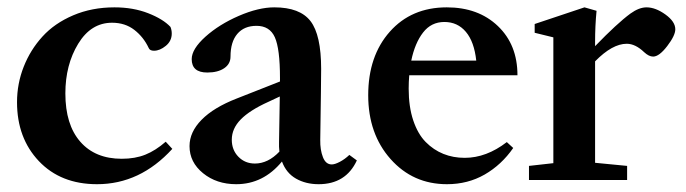

<svg xmlns="http://www.w3.org/2000/svg" viewBox="-20 -480 1828 512"><path d="M238.8 11.2Q142.1 11.2 83.7 -50.3Q25.4 -111.8 25.4 -207.5Q25.4 -256.8 43.2 -302Q61 -347.2 93.3 -382.6Q125.5 -418 175.3 -439.2Q225.1 -460.4 285.2 -460.4Q335 -460.4 375 -444.8Q415 -429.2 434.6 -408.2Q438 -399.9 438 -390.6Q438 -370.6 422.1 -357.7Q406.2 -344.7 390.6 -344.7Q379.4 -344.7 376.5 -352.1Q362.8 -381.3 338.1 -400.4Q313.5 -419.4 278.8 -419.4Q222.7 -419.4 188.5 -363.3Q154.3 -307.1 154.3 -231Q154.3 -147.5 194.1 -102.1Q233.9 -56.6 304.7 -56.6Q340.3 -56.6 367.7 -67.6Q395 -78.6 421.9 -102.1L439.5 -83Q353.5 11.2 238.8 11.2Z M609.9 11.2Q557.6 11.2 521.5 -18.1Q485.4 -47.4 485.4 -90.3Q485.4 -127.9 517.6 -160.6Q549.8 -193.4 611.3 -217.3L726.6 -262.7V-272Q726.6 -350.1 712.9 -380.6Q699.2 -411.1 664.1 -411.1Q630.9 -411.1 612.8 -389.6Q594.7 -368.2 594.7 -329.1Q594.7 -309.6 577.9 -298.1Q561 -286.6 532.7 -286.6Q491.2 -286.6 491.2 -322.3Q491.2 -349.1 527.8 -382.1Q564.5 -415 616.9 -437.7Q669.4 -460.4 711.4 -460.4Q779.8 -460.4 808.1 -423.6Q836.4 -386.7 836.4 -296.4Q836.4 -264.2 834 -106.9Q833.5 -80.6 841.1 -61Q848.6 -41.5 864.7 -41.5Q873 -41.5 886.5 -48.6Q899.9 -55.7 911.6 -66.9L931.6 -52.2Q902.3 11.2 829.6 11.2Q795.4 11.2 769.3 -3.7Q743.2 -18.6 731.9 -49.3Q682.1 11.2 609.9 11.2ZM598.1 -107.4Q598.1 -80.1 615.7 -62Q633.3 -43.9 659.7 -43.9Q694.8 -43.9 725.1 -75.7Q723.6 -88.9 724.1 -101.1Q724.6 -121.6 725.1 -162.1Q725.6 -202.6 726.1 -222.7L695.8 -208.5Q646 -186 622.1 -161.6Q598.1 -137.2 598.1 -107.4Z M1171.9 11.2Q1081.1 11.2 1021.5 -55.9Q961.9 -123 961.9 -226.1Q961.9 -330.6 1019.5 -395.5Q1077.1 -460.4 1171.4 -460.4Q1255.4 -460.4 1307.6 -410.6Q1359.9 -360.8 1359.9 -279.3H1071.3Q1069.8 -261.7 1069.8 -243.7Q1069.8 -195.3 1082 -158.9Q1094.2 -122.6 1115.2 -101.3Q1136.2 -80.1 1162.4 -69.6Q1188.5 -59.1 1219.2 -59.1Q1276.9 -59.1 1331.5 -101.1L1348.6 -85.4Q1317.4 -40.5 1272.5 -14.6Q1227.5 11.2 1171.9 11.2ZM1076.7 -318.4H1250Q1244.6 -368.7 1222.4 -395Q1200.2 -421.4 1165 -421.4Q1129.9 -421.4 1108.2 -393.3Q1086.4 -365.2 1076.7 -318.4Z M1390.6 0V-37.6L1455.6 -44.9V-380.4L1405.8 -392.6V-416L1538.6 -460.4L1570.8 -451.2Q1566.9 -411.1 1566.9 -368.2V-356.9Q1626 -418 1661.1 -443.8Q1684.1 -460.4 1704.1 -460.4Q1728 -460.4 1754.4 -441.4Q1780.8 -422.4 1780.8 -401.9Q1780.8 -385.3 1759.3 -357.2Q1737.8 -329.1 1721.7 -329.1Q1710.4 -329.1 1697.8 -340.8Q1674.3 -363.3 1651.4 -363.3Q1612.8 -363.3 1566.9 -316.4V-45.9L1652.3 -37.6V0Z"/></svg>

Font: Elstob 8pt SemiBold
Style: Regular
Weight: 600
Designer: Peter S. Baker
Version: Version 1.015